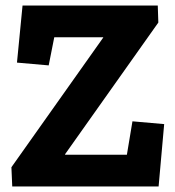

<svg xmlns="http://www.w3.org/2000/svg" viewBox="-20 -670 629 690"><path d="M550 0 570 -224 456 -234 436 -114H214V-116L549 -589L547 -650H61L41 -445L155 -435L175 -536H351V-535L21 -69L24 0Z"/></svg>

Font: Zilla Slab Bold
Style: Regular
Weight: 700
Designer: Typotheque.com
Foundry: Typotheque type foundry
Version: Version 1.3; 2018